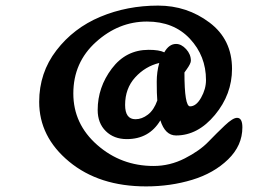

<svg xmlns="http://www.w3.org/2000/svg" viewBox="-20 -579 971 686"><path d="M242 -245Q242 -136 327.5 -61Q413 14 529 14Q587 14 640 -13Q693 -40 724 -72Q755 -104 783.5 -131Q812 -158 827 -158Q846 -158 846 -124Q846 -59 795 -9.5Q744 40 666.5 63.5Q589 87 502 87Q334 87 227 -1.5Q120 -90 120 -215Q120 -319 181.5 -399Q243 -479 338.5 -519Q434 -559 545 -559Q648 -559 728.5 -498.5Q809 -438 809 -333Q809 -242 748 -168.5Q687 -95 609 -95Q570 -95 553 -149Q513 -82 433 -82Q387 -82 358 -110.5Q329 -139 329 -186Q329 -267 379.5 -334Q430 -401 511 -401Q549 -401 567 -392Q584 -422 609 -422Q628 -422 645 -403.5Q662 -385 662 -362Q662 -357 658 -349Q654 -341 647.5 -332Q641 -323 639 -320Q639 -199 659 -199Q681 -199 698.5 -230Q716 -261 716 -293Q716 -379 658.5 -440.5Q601 -502 505 -502Q404 -502 323 -429Q242 -356 242 -245ZM464 -153Q487 -153 508.5 -169.5Q530 -186 542 -220Q540 -242 540 -287Q540 -322 549 -354Q499 -342 463 -302.5Q427 -263 427 -204Q427 -153 464 -153Z"/></svg>

Font: LeckerliOne
Style: Regular
Weight: 400
Designer: Gesine Todt
Foundry: Gesine Todt
Version: Version 1.000